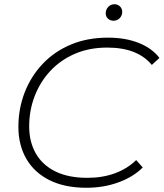

<svg xmlns="http://www.w3.org/2000/svg" viewBox="-20 -883 774 908"><path d="M389 5Q286 5 214 -31Q142 -67 104.5 -132Q67 -197 67 -283Q67 -368 96 -444Q125 -520 180 -579Q235 -638 313.5 -671.5Q392 -705 491 -705Q573 -705 636 -680Q699 -655 734 -609L698 -576Q664 -617 611.5 -637.5Q559 -658 487 -658Q402 -658 334 -628.5Q266 -599 218 -547.5Q170 -496 144 -428.5Q118 -361 118 -285Q118 -213 149 -158Q180 -103 241.5 -72.5Q303 -42 393 -42Q465 -42 523.5 -63.5Q582 -85 624 -126L655 -91Q610 -46 540 -20.5Q470 5 389 5ZM517 -785Q501 -785 490.5 -795Q480 -805 480 -820Q480 -838 492 -850.5Q504 -863 521 -863Q537 -863 547.5 -852.5Q558 -842 558 -827Q558 -809 546 -797Q534 -785 517 -785Z"/></svg>

Font: Montserrat Thin Light
Style: Italic
Weight: 300
Italic angle: -11.3°
Version: Version 9.000